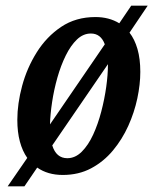

<svg xmlns="http://www.w3.org/2000/svg" viewBox="-20 -606 540 676"><path d="M7 50 76 -50Q59 -74 50 -107.5Q41 -141 41 -184Q41 -241 58 -304Q75 -367 109.5 -422Q144 -477 195.5 -511.5Q247 -546 316 -546Q364 -546 400 -524L442 -586H500L436 -491Q454 -468 464 -433.5Q474 -399 474 -353Q474 -309 463.5 -259.5Q453 -210 431.5 -162.5Q410 -115 377.5 -76Q345 -37 301 -13.5Q257 10 201 10Q148 10 111 -16L66 50ZM300 -488Q273 -488 251 -467Q229 -446 211.5 -410.5Q194 -375 182 -332.5Q170 -290 163.5 -247Q157 -204 156 -168L349 -450Q335 -488 300 -488ZM217 -49Q245 -49 268 -72Q291 -95 308 -132Q325 -169 336.5 -213Q348 -257 354 -300Q360 -343 360 -377V-380L164 -94Q178 -49 217 -49Z"/></svg>

Font: Noto Serif ExtraCondensed SemiBold
Style: Italic
Weight: 600
Width: 2
Italic angle: -12°
Designer: Monotype Design Team
Foundry: Monotype Imaging Inc.
Version: Version 2.013